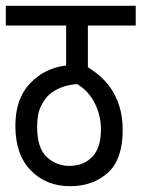

<svg xmlns="http://www.w3.org/2000/svg" viewBox="-20 -642 488 662"><path d="M222 0Q300 0 351.5 -46Q403 -92 403 -193Q403 -338 283 -410V-554H448V-622H0V-554H208V-416Q135 -408 84 -355Q33 -302 33 -208Q33 -109 86 -54.5Q139 0 222 0ZM218 -70Q175 -70 141.5 -100.5Q108 -131 108 -205Q108 -249 121 -275.5Q134 -302 150 -316Q187 -348 246 -352Q285 -329 306.5 -286.5Q328 -244 328 -196Q328 -132 298 -101Q268 -70 218 -70Z"/></svg>

Font: Noto Sans Devanagari Extra Condensed
Style: Regular
Weight: 400
Width: 2
Designer: Monotype Design Team
Foundry: Monotype Imaging Inc.
Version: 1.000